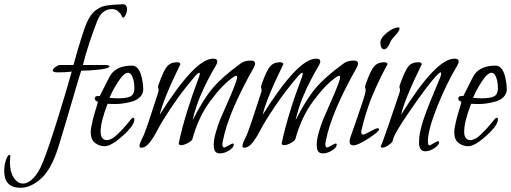

<svg xmlns="http://www.w3.org/2000/svg" viewBox="-200 -683 2422 910"><path d="M386 -663Q402 -660 402 -640Q402 -626 395.5 -612.5Q389 -599 382 -599Q381 -599 376 -609.5Q371 -620 359.5 -630Q348 -640 331 -640Q283 -640 261 -584Q217 -471 193 -375H291Q319 -375 319 -369Q319 -359 273 -353.5Q227 -348 185 -348Q181 -338 160.5 -268Q140 -198 114.5 -111.5Q89 -25 76 16Q43 120 -5.5 163.5Q-54 207 -103 207Q-180 207 -180 127Q-180 99 -171.5 75Q-163 51 -156 51Q-152 51 -151 57Q-153 77 -153 85Q-153 131 -135 159Q-117 187 -91 187Q-67 187 -42 161.5Q-17 136 4 84Q32 14 79.5 -140Q127 -294 140 -344Q116 -340 73 -340Q50 -340 50 -349Q50 -356 63 -365.5Q76 -375 84 -375H148Q194 -538 211 -575Q220 -595 230.5 -610Q241 -625 253.5 -634Q266 -643 277 -648.5Q288 -654 303.5 -656.5Q319 -659 329.5 -660Q340 -661 358 -661.5Q376 -662 386 -663Z M473 -311Q479 -280 479 -261Q479 -239 464 -223.5Q449 -208 425 -201.5Q401 -195 382 -192.5Q363 -190 346 -190Q336 -190 323.5 -190.5Q311 -191 310 -191Q277 -107 277 -59Q277 -19 307 -19Q328 -19 356 -45.5Q384 -72 405 -98.5Q426 -125 430 -125Q437 -125 437 -117Q437 -89 382 -39.5Q327 10 296 10Q271 10 250.5 -5.5Q230 -21 230 -57Q230 -68 233 -83Q240 -121 251.5 -157Q263 -193 264 -201Q249 -205 249 -217Q249 -228 266 -228H273Q313 -307 319 -319Q347 -372 426 -372Q460 -372 473 -311ZM437 -263Q437 -288 432 -306Q427 -324 420.5 -331Q414 -338 407 -338Q387 -338 359.5 -295Q332 -252 319 -219Q321 -219 335 -218Q349 -217 359 -217Q400 -217 418 -226Q436 -235 437 -263Z M1003 -363Q882 -149 857 -18Q854 -8 854 2Q854 16 863 16Q867 16 883.5 6.5Q900 -3 903 -3Q908 -3 908 3Q908 16 886 30Q864 44 842 44Q827 44 820 34.5Q813 25 813 2Q813 -21 823 -56Q833 -91 843 -115.5Q853 -140 871.5 -181Q890 -222 893 -230Q924 -303 924 -317Q924 -324 919 -324Q916 -324 908 -319Q856 -284 798 -206Q740 -128 712 -24Q710 -16 691 -5.5Q672 5 659 5Q647 5 647 -4V-6L648 -8Q676 -140 742 -315Q747 -328 747 -333Q747 -338 744 -338Q739 -338 729 -327Q665 -253 616 -180Q567 -107 547.5 -69Q528 -31 509 -7Q490 17 469 17Q461 17 461 9Q461 2 465.5 -9Q470 -20 475.5 -31Q481 -42 482 -44Q498 -83 548 -239Q552 -251 552 -257Q552 -261 550.5 -264.5Q549 -268 549 -270Q549 -274 552 -283Q574 -346 591 -367Q608 -388 640 -388Q653 -388 655 -379Q573 -211 557 -139Q724 -405 810 -405Q830 -405 830 -392Q830 -383 823 -372Q736 -225 713 -113Q762 -210 806.5 -263.5Q851 -317 939 -381Q958 -396 989 -396Q1009 -396 1009 -382Q1009 -375 1003 -363Z M1491 -363Q1370 -149 1345 -18Q1342 -8 1342 2Q1342 16 1351 16Q1355 16 1371.5 6.5Q1388 -3 1391 -3Q1396 -3 1396 3Q1396 16 1374 30Q1352 44 1330 44Q1315 44 1308 34.5Q1301 25 1301 2Q1301 -21 1311 -56Q1321 -91 1331 -115.5Q1341 -140 1359.5 -181Q1378 -222 1381 -230Q1412 -303 1412 -317Q1412 -324 1407 -324Q1404 -324 1396 -319Q1344 -284 1286 -206Q1228 -128 1200 -24Q1198 -16 1179 -5.5Q1160 5 1147 5Q1135 5 1135 -4V-6L1136 -8Q1164 -140 1230 -315Q1235 -328 1235 -333Q1235 -338 1232 -338Q1227 -338 1217 -327Q1153 -253 1104 -180Q1055 -107 1035.5 -69Q1016 -31 997 -7Q978 17 957 17Q949 17 949 9Q949 2 953.5 -9Q958 -20 963.5 -31Q969 -42 970 -44Q986 -83 1036 -239Q1040 -251 1040 -257Q1040 -261 1038.5 -264.5Q1037 -268 1037 -270Q1037 -274 1040 -283Q1062 -346 1079 -367Q1096 -388 1128 -388Q1141 -388 1143 -379Q1061 -211 1045 -139Q1212 -405 1298 -405Q1318 -405 1318 -392Q1318 -383 1311 -372Q1224 -225 1201 -113Q1250 -210 1294.5 -263.5Q1339 -317 1427 -381Q1446 -396 1477 -396Q1497 -396 1497 -382Q1497 -375 1491 -363Z M1694 -550Q1694 -537 1675 -517Q1656 -497 1651 -486Q1638 -453 1623 -449Q1603 -449 1603 -482Q1603 -503 1634 -528Q1665 -553 1688 -553Q1693 -553 1694 -550ZM1637 -379Q1635 -376 1623.5 -354Q1612 -332 1604 -316Q1596 -300 1582 -269Q1568 -238 1557 -210Q1546 -182 1534 -143Q1522 -104 1513 -65Q1512 -62 1512 -57Q1512 -45 1522 -45Q1528 -45 1554.5 -60Q1581 -75 1589 -75Q1596 -75 1597 -71Q1597 -59 1546 -26.5Q1495 6 1476 6Q1457 6 1457 -12Q1457 -21 1461 -33Q1472 -64 1483.5 -97Q1495 -130 1501 -148Q1507 -166 1513.5 -185Q1520 -204 1523 -213.5Q1526 -223 1528.5 -232.5Q1531 -242 1532 -247Q1533 -252 1533 -257Q1533 -261 1531.5 -264.5Q1530 -268 1530 -270Q1530 -274 1533 -283Q1555 -346 1572 -367Q1589 -388 1622 -388Q1635 -388 1637 -379Z M1967 -372Q1916 -287 1872 -177Q1828 -67 1828 -12Q1828 6 1836 6Q1839 6 1855.5 -4Q1872 -14 1875 -14Q1881 -14 1881 -8Q1881 4 1859 19Q1837 34 1815 34Q1786 34 1786 -9Q1786 -48 1802 -100Q1818 -152 1852 -233Q1886 -314 1886 -315Q1891 -328 1891 -335Q1891 -340 1888 -340Q1883 -340 1866 -322Q1823 -274 1743 -158Q1663 -42 1661 -15Q1660 -8 1642 4.5Q1624 17 1612 17Q1605 17 1604 10Q1606 13 1641.5 -90Q1677 -193 1692 -239Q1696 -251 1696 -257Q1696 -261 1694.5 -264.5Q1693 -268 1693 -270Q1693 -274 1696 -283Q1719 -347 1735 -367.5Q1751 -388 1784 -388Q1797 -388 1799 -379Q1717 -211 1701 -139Q1866 -405 1954 -405Q1974 -405 1974 -392Q1974 -383 1967 -372Z M2196 -311Q2202 -280 2202 -261Q2202 -239 2187 -223.5Q2172 -208 2148 -201.5Q2124 -195 2105 -192.5Q2086 -190 2069 -190Q2059 -190 2046.5 -190.5Q2034 -191 2033 -191Q2000 -107 2000 -59Q2000 -19 2030 -19Q2051 -19 2079 -45.5Q2107 -72 2128 -98.5Q2149 -125 2153 -125Q2160 -125 2160 -117Q2160 -89 2105 -39.5Q2050 10 2019 10Q1994 10 1973.5 -5.5Q1953 -21 1953 -57Q1953 -68 1956 -83Q1963 -121 1974.5 -157Q1986 -193 1987 -201Q1972 -205 1972 -217Q1972 -228 1989 -228H1996Q2036 -307 2042 -319Q2070 -372 2149 -372Q2183 -372 2196 -311ZM2160 -263Q2160 -288 2155 -306Q2150 -324 2143.5 -331Q2137 -338 2130 -338Q2110 -338 2082.5 -295Q2055 -252 2042 -219Q2044 -219 2058 -218Q2072 -217 2082 -217Q2123 -217 2141 -226Q2159 -235 2160 -263Z"/></svg>

Font: Bilbo Swash Caps
Style: Regular
Weight: 400
Designer: Robert E. Leuschke
Foundry: Robert E. Leuschke
Version: Version 1.002